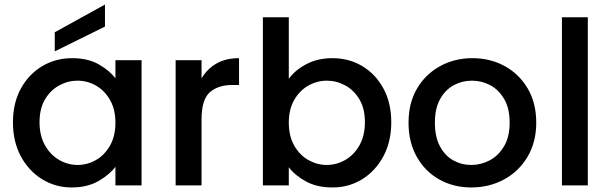

<svg xmlns="http://www.w3.org/2000/svg" viewBox="-20 -816 2682 845"><path d="M37 -278Q37 -363 72 -426.5Q107 -490 166 -525Q225 -560 297 -560Q367 -560 415 -532.5Q463 -505 488 -471V-551H603V0H488V-82Q462 -47 413 -19Q364 9 295 9Q224 9 165 -27.5Q106 -64 71.5 -128.5Q37 -193 37 -278ZM488 -276Q488 -335 464 -376.5Q440 -418 402 -439.5Q364 -461 321 -461Q279 -461 240.5 -440Q202 -419 178 -378.5Q154 -338 154 -278Q154 -219 178 -176.5Q202 -134 240.5 -112Q279 -90 321 -90Q364 -90 402 -111.5Q440 -133 464 -175Q488 -217 488 -276ZM442 -796V-699L221 -590V-674Z M753 -551H867V-471Q891 -512 932 -536Q973 -560 1032 -560V-442H1003Q940 -442 903.5 -410Q867 -378 867 -290V0H753Z M1251 -469Q1278 -507 1328 -533.5Q1378 -560 1443 -560Q1516 -560 1574.5 -525Q1633 -490 1667.5 -426.5Q1702 -363 1702 -278Q1702 -193 1667.5 -128.5Q1633 -64 1574.5 -27.5Q1516 9 1443 9Q1375 9 1326.5 -17.5Q1278 -44 1251 -80V0H1137V-740H1251ZM1586 -278Q1586 -338 1562 -378.5Q1538 -419 1499.5 -440Q1461 -461 1418 -461Q1376 -461 1337.5 -439.5Q1299 -418 1275 -376.5Q1251 -335 1251 -276Q1251 -217 1275 -175Q1299 -133 1337.5 -111.5Q1376 -90 1418 -90Q1461 -90 1499.5 -112Q1538 -134 1562 -176.5Q1586 -219 1586 -278Z M2054 9Q1976 9 1913.5 -26Q1851 -61 1814.5 -125.5Q1778 -190 1778 -276Q1778 -363 1815.5 -426.5Q1853 -490 1917 -525Q1981 -560 2059 -560Q2138 -560 2201.5 -525Q2265 -490 2302.5 -426.5Q2340 -363 2340 -276Q2340 -190 2301.5 -125.5Q2263 -61 2198 -26Q2133 9 2054 9ZM2054 -90Q2097 -90 2135.5 -110.5Q2174 -131 2198.5 -172.5Q2223 -214 2223 -276Q2223 -339 2199 -380Q2175 -421 2137.5 -441Q2100 -461 2057 -461Q2014 -461 1977 -441Q1940 -421 1917 -380Q1894 -339 1894 -276Q1894 -214 1916 -172.5Q1938 -131 1974.5 -110.5Q2011 -90 2054 -90Z M2453 -740H2567V0H2453Z"/></svg>

Font: Poppins Medium
Style: Regular
Weight: 500
Designer: Ninad Kale (Devanagari), Jonny Pinhorn (Latin)
Version: Version 5.002